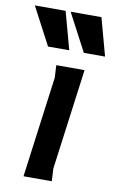

<svg xmlns="http://www.w3.org/2000/svg" viewBox="-137 -782 506 829"><g transform="rotate(10 115.5 -367.5)"><path d="M151 0H27L86 -443L83 -497H207L148 -55ZM239 -735 284 -570H191L104 -735ZM82 -735 127 -570H34L-53 -735Z"/></g></svg>

Font: Rosario
Style: Bold Italic
Weight: 700
Italic angle: -8.05°
Designer: Hector Gatti
Foundry: Omnibus Type
Version: Version 1.101; ttfautohint (v1.8.1.43-b0c9)